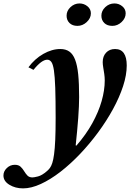

<svg xmlns="http://www.w3.org/2000/svg" viewBox="-160 -812 771 1087"><path d="M-29.5 254.5Q-73.5 254.5 -107 234Q-140.5 213.5 -140.5 181.5Q-140.5 158 -121.5 139.5Q-102.5 121 -76 121Q-55 121 -43.5 131.8Q-32 142.5 -23.5 156.8Q-15 171 -4.8 181.8Q5.5 192.5 24 192.5Q32.5 192.5 55.2 186.8Q78 181 106 156.5Q115 149 122.5 139Q130 129 136 110.8Q142 92.5 146.2 61Q150.5 29.5 152.8 -20.8Q155 -71 155 -145Q155 -249.5 152.8 -314.5Q150.5 -379.5 145.2 -414Q140 -448.5 130.8 -461.2Q121.5 -474 107.5 -474Q76 -474 29.5 -416.5L1 -431Q36.5 -479 85.2 -506.8Q134 -534.5 181.5 -534.5Q212 -534.5 232.5 -520.2Q253 -506 265.2 -474.2Q277.5 -442.5 282.8 -390.5Q288 -338.5 288 -262.5Q288 -213.5 282.8 -143.2Q277.5 -73 268.5 11L272.5 12.5Q327 -50 362.5 -114.2Q398 -178.5 415.5 -240Q433 -301.5 433 -356.5Q433 -375 430.2 -393.8Q427.5 -412.5 424.5 -429.8Q421.5 -447 421.5 -460.5Q421.5 -493.5 440.8 -514Q460 -534.5 491.5 -534.5Q524.5 -534.5 541 -511Q557.5 -487.5 557.5 -441.5Q557.5 -387.5 536.8 -324Q516 -260.5 479.5 -193.8Q443 -127 395.2 -62.2Q347.5 2.5 293 59.8Q238.5 117 182 160.8Q125.5 204.5 71.2 229.5Q17 254.5 -29.5 254.5ZM278.4 -665.5Q250 -665.5 233.5 -681.7Q217 -698 217 -723.1Q217 -751 239.2 -771.8Q261.5 -792.5 290 -792.5Q315.3 -792.5 334.9 -776.6Q354.5 -760.7 354.5 -736.5Q354.5 -709 331.2 -687.3Q308 -665.5 278.4 -665.5ZM476 -665.5Q447 -665.5 430.5 -681.7Q414 -698 414 -723.1Q414 -751 436.2 -771.8Q458.3 -792.5 487.7 -792.5Q513 -792.5 532.2 -776.6Q551.5 -760.7 551.5 -736.5Q551.5 -709 528.5 -687.3Q505.5 -665.5 476 -665.5Z"/></svg>

Font: Libre Caslon Text
Style: Italic
Weight: 400
Italic angle: -22.583°
Designer: Pablo Impallari, Rodrigo Fuenzalida, Katja Schimmel
Foundry: Pablo Impallari, Rodrigo Fuenzalida
Version: Version 2.000